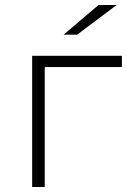

<svg xmlns="http://www.w3.org/2000/svg" viewBox="-20 -744 505 764"><path d="M108 0V-522H465V-477H144L158 -491V0ZM233 -606 372 -724H444L287 -606Z"/></svg>

Font: Modern
Style: Regular
Weight: 300
Designer: Julieta Ulanovsky
Foundry: Julieta Ulanovsky
Version: Version 8.000